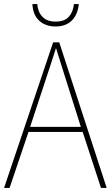

<svg xmlns="http://www.w3.org/2000/svg" viewBox="-20 -923 544 943"><path d="M476 0 386 -275H120L27 0H0L241 -715H271L504 0ZM282 -601Q276 -621 269.5 -641Q263 -661 255 -687Q248 -665 241 -643.5Q234 -622 227 -600L128 -300H377ZM367 -903Q362 -851 332.5 -822Q303 -793 253 -793Q204 -793 173 -821Q142 -849 139 -903H163Q166 -864 188.5 -840.5Q211 -817 253 -817Q297 -817 318 -840.5Q339 -864 343 -903Z"/></svg>

Font: Noto Sans Myanmar SemiCondensed Thin
Style: Regular
Weight: 100
Width: 4
Designer: Monotype Design Team
Foundry: Monotype Imaging Inc.
Version: Version 2.107; ttfautohint (v1.8.4.7-5d5b)